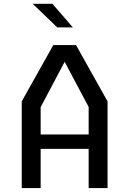

<svg xmlns="http://www.w3.org/2000/svg" viewBox="-20 -960 660 980"><path d="M91 0H187.5V-200H432.5V0H529V-442.5L368 -730H252L91 -442.5ZM272.5 -820H352L247.5 -940.5H147ZM187.5 -273.5V-413L310 -644.5L432.5 -414V-273.5Z"/></svg>

Font: Monaspace Krypton
Style: Regular
Weight: 400
Designer: Riley Cran & the Lettermatic Team
Foundry: Lettermatic
Version: Version 1.200 (Monaspace Krypton)